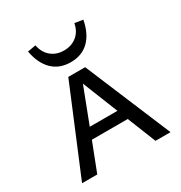

<svg xmlns="http://www.w3.org/2000/svg" viewBox="-160 -791 857 908"><g transform="rotate(-30 268.5 -337.5)"><path d="M117 -667 162 -675Q170 -633 198.5 -609.5Q227 -586 268 -586Q309 -586 337.5 -609Q366 -632 374 -674L419 -667Q406 -597 367.5 -559.5Q329 -522 268 -522Q207 -522 168.5 -559.5Q130 -597 117 -667ZM366 -155H170L110 0H27L222 -468H314L510 0H428ZM343 -213 266 -406 192 -213Z"/></g></svg>

Font: Ysabeau SC Medium
Style: Regular
Weight: 500
Designer: Christian Thalmann (Catharsis Fonts)
Version: Version 0.003